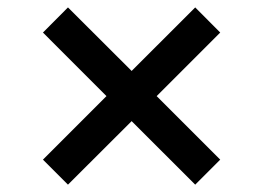

<svg xmlns="http://www.w3.org/2000/svg" viewBox="-20 -544 706 515"><path d="M95.2 -115.8 265.6 -286.2 95.2 -456.7 162.3 -524.1 333.1 -353.7 503.6 -524.1 570.7 -456.7 400.2 -286.2 570.7 -115.8 503.6 -48.7 333.1 -219.1 162.3 -48.7Z"/></svg>

Font: Inter P Medium
Style: Regular
Weight: 500
Designer: Rasmus Andersson
Foundry: rsms
Version: Version 3.018;git-588b23468